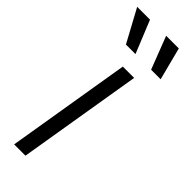

<svg xmlns="http://www.w3.org/2000/svg" viewBox="-261 -769 785 785"><g transform="rotate(45 131.5 -376.5)"><path d="M34.7 0 124 -539.1H189.5L100.1 0ZM214.8 -611.8 160.2 -753.4H233.4L270 -611.8ZM69.3 -611.8 -7.3 -753.4H66.9L124.5 -611.8Z"/></g></svg>

Font: Inter 18pt Light
Style: Italic
Weight: 300
Italic angle: -9.3988°
Designer: Rasmus Andersson
Foundry: rsms
Version: Version 4.001;git-66647c0bb